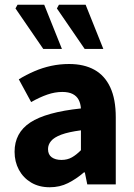

<svg xmlns="http://www.w3.org/2000/svg" viewBox="-20 -778 567 810"><path d="M189.8 12Q144.5 12 111.2 -8Q78 -27.9 59.7 -61.8Q41.5 -95.7 41.5 -137.6Q41.5 -217.8 107.9 -261.4Q174.4 -305 321.4 -320.5Q319.9 -341.6 311.7 -357.2Q303.4 -372.9 286.5 -381.5Q269.5 -390.1 242.6 -390.1Q211.7 -390.1 179.7 -379Q147.7 -368 111.4 -347.4L59.3 -443.4Q90.8 -462.6 125 -477.4Q159.2 -492.2 195.8 -500.1Q232.4 -508 271.4 -508Q334.6 -508 378.5 -483.5Q422.3 -459 445.3 -409.3Q468.4 -359.6 468.4 -283.3V0H348.2L337.9 -50.6H333.9Q302.2 -23.2 267.1 -5.6Q232.1 12 189.8 12ZM239.2 -103.3Q264.2 -103.3 283.2 -114.1Q302.3 -124.9 321.4 -144.3V-228.2Q269 -221.3 238.7 -210Q208.4 -198.6 195.5 -183.2Q182.6 -167.8 182.6 -149Q182.6 -125.8 198.2 -114.5Q213.7 -103.3 239.2 -103.3ZM162.5 -571.6 45.3 -742.4 53.9 -757.9H166.6L241.2 -571.6ZM337.2 -571.6 220 -742.4 228.6 -757.9H341.3L415.9 -571.6Z"/></svg>

Font: SourceSans3VF
Style: Regular
Weight: 200
Designer: Paul D. Hunt
Foundry: Adobe
Version: Version 3.052;hotconv 1.1.0;makeotfexe 2.6.0